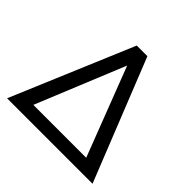

<svg xmlns="http://www.w3.org/2000/svg" viewBox="-176 -884 1058 1058"><g transform="rotate(45 352.5 -355.5)"><path d="M15.6 0 315.4 -710.9H398.4L681.6 0ZM143.6 -76.7H555.7L356 -595.7Z"/></g></svg>

Font: Roboto21382017
Style: Regular
Weight: 400
Designer: Christian Robertson
Foundry: Google
Version: Version 2.138; 2017